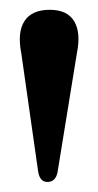

<svg xmlns="http://www.w3.org/2000/svg" viewBox="-20 -810 201 392"><path d="M77 -438.5Q61.5 -438.5 58 -459L23.5 -701Q15 -744 30 -767Q45 -790 81.5 -790Q117.5 -790 131.5 -766.5Q145.5 -743 137 -701.5L97.5 -458.5Q93.5 -438.5 77 -438.5Z"/></svg>

Font: Fraunces 144pt S050 SemiBold
Style: Regular
Weight: 600
Version: Version 1.000; ttfautohint (v1.8.3)